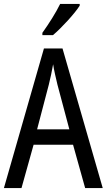

<svg xmlns="http://www.w3.org/2000/svg" viewBox="-20 -963 547 983"><path d="M388 -934V-943H288C266 -898 232 -844 197 -795V-783H251C294 -819 363 -894 388 -934ZM416 0H506L300 -715H205L0 0H90L152 -222H354ZM274 -530 335 -301H170L230 -530C238 -562 246 -600 252 -634C256 -605 267 -560 274 -530Z"/></svg>

Font: Noto Sans Gujarati Condensed
Style: Regular
Weight: 400
Width: 3
Designer: Jelle Bosma - Monotype Design Team, Universal Thirst
Foundry: Monotype Imaging Inc.
Version: Version 2.106